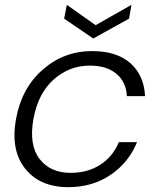

<svg xmlns="http://www.w3.org/2000/svg" viewBox="-20 -765 653 793"><path d="M361 -554Q462 -554 518.5 -504Q575 -454 579 -368H504Q501 -427 460.5 -460.5Q420 -494 351 -494Q266 -494 201.5 -436.5Q137 -379 118 -273Q99 -166 143.5 -108.5Q188 -51 272 -51Q342 -51 394 -84.5Q446 -118 471 -178H546Q512 -94 437 -43Q362 8 262 8Q145 8 84 -68.5Q23 -145 46 -273Q69 -401 156.5 -477.5Q244 -554 361 -554ZM375 -661 523 -745 513 -688 365 -606 245 -688 256 -745Z"/></svg>

Font: Poppins Light
Style: Italic
Weight: 300
Italic angle: -10°
Designer: Ninad Kale (Devanagari), Jonny Pinhorn (Latin)
Foundry: Indian Type Foundry
Version: Version 3.200;PS 1.000;hotconv 16.6.54;makeotf.lib2.5.65590